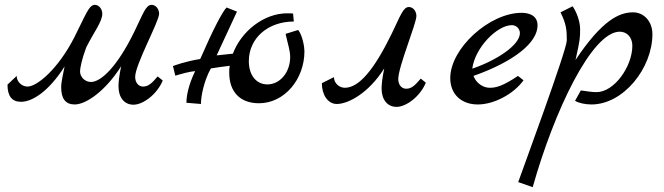

<svg xmlns="http://www.w3.org/2000/svg" viewBox="-20 -432 2746 794"><path d="M632 -116C614 -96 598 -74 572 -74C553 -74 539 -90 539 -114C539 -165 638 -343 638 -375C638 -395 624 -412 607 -412C583 -412 572 -376 536 -302C464 -154 397 -93 356 -93C332 -93 311 -113 311 -137C311 -149 318 -187 337 -237C369 -300 403 -343 403 -375C403 -395 389 -412 372 -412C347 -412 333 -367 287 -277C220 -146 133 -74 94 -74C70 -74 49 -94 49 -118L11 -82C11 -35 29 -11 67 -11C113 -11 181 -53 247 -157C241 -123 233 -95 233 -71C233 -24 251 0 289 0C335 0 415 -54 481 -158C473 -120 470 -92 470 -75C470 -29 494 1 532 1C571 1 629 -41 653 -99Z M1213 -308 1161 -292C1171 -247 1180 -223 1180 -196C1180 -133 1138 -83 1086 -83C1039 -83 1009 -122 1009 -179C1009 -275 1089 -343 1195 -343L1192 -376C1185 -377 1176 -377 1168 -377C1071 -377 978 -303 943 -210L876 -203C924 -308 938 -335 960 -384L917 -401C900 -384 862 -312 808 -188C750 -179 695 -160 695 -158C695 -158 696 -158 705 -119C731 -127 764 -136 787 -138C759 -80 751 -35 751 -7L811 -2C811 -36 824 -99 852 -149C872 -152 903 -157 930 -160C928 -150 928 -140 928 -131C928 -52 973 -5 1051 -5C1156 -5 1239 -104 1239 -220C1239 -238 1231 -286 1213 -308Z M1311 -88C1311 -41 1335 -2 1373 -2C1419 -2 1503 -45 1569 -149C1561 -111 1558 -83 1558 -66C1558 -20 1582 10 1620 10C1659 10 1717 -32 1741 -90L1720 -107C1702 -87 1686 -65 1660 -65C1641 -65 1627 -81 1627 -105C1627 -156 1702 -334 1702 -366C1702 -386 1688 -403 1671 -403C1647 -403 1636 -367 1600 -293C1528 -145 1465 -69 1406 -69C1382 -69 1361 -89 1361 -113Z M2122 -118C2059 -76 2032 -69 2005 -69C1980 -69 1950 -86 1938 -118C2107 -178 2203 -256 2203 -327C2203 -372 2161 -379 2137 -379C2004 -379 1842 -232 1842 -109C1842 -43 1887 0 1956 0C2023 0 2104 -43 2145 -100ZM1933 -148C1944 -234 2035 -328 2097 -328C2115 -328 2130 -313 2130 -295C2130 -247 2038 -184 1933 -148Z M2598 -381C2541 -381 2470 -349 2360 -184C2379 -268 2379 -276 2379 -312C2379 -345 2363 -385 2348 -406L2298 -381C2322 -333 2324 -307 2324 -265C2324 -225 2139 275 2123 321L2183 342C2271 29 2427 -301 2543 -301C2573 -301 2595 -277 2595 -243C2595 -157 2520 -51 2447 -51C2427 -51 2412 -54 2382 -58L2358 -15C2373 -6 2400 0 2426 0C2558 0 2678 -150 2678 -291C2678 -343 2643 -381 2598 -381Z"/></svg>

Font: Marck Script
Style: Regular
Weight: 400
Designer: Denis Masharov, Marck Fogel
Foundry: Denis Masharov
Version: Version 1.002